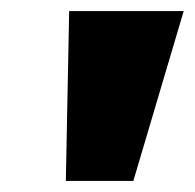

<svg xmlns="http://www.w3.org/2000/svg" viewBox="-20 -725 352 347"><path d="M99 -398 105 -705H312L221 -398Z"/></svg>

Font: Nunito Sans 10pt Black
Style: Italic
Weight: 900
Italic angle: -9°
Designer: Vernon Adams
Foundry: Vernon Adams
Version: Version 3.101;gftools[0.9.27]